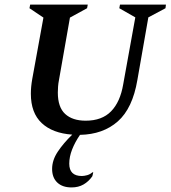

<svg xmlns="http://www.w3.org/2000/svg" viewBox="-20 -580 746 840"><path d="M293 240Q253 240 230.5 218.5Q208 197 208 159Q208 121 232.5 84Q257 47 296 9Q210 3 162.5 -41.5Q115 -86 115 -170Q115 -200 121 -234L170 -503L109 -544L112 -560H364L361 -544L286 -503L238 -230Q235 -215 234 -201Q233 -187 233 -175Q233 -111 265 -81.5Q297 -52 355 -52Q426 -52 466 -93Q506 -134 519 -211L572 -504L502 -544L505 -560H706L704 -544L629 -504L581 -230Q560 -106 495.5 -49Q431 8 330 10Q308 42 295.5 74Q283 106 283 136Q283 190 338 190Q348 190 361 186.5Q374 183 384 174H388L384 191Q368 214 345.5 227Q323 240 293 240Z"/></svg>

Font: Spectral SC SemiBold
Style: Italic
Weight: 600
Italic angle: -10°
Designer: Jean-Baptiste Levee
Foundry: Production Type
Version: Version 2.001